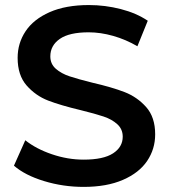

<svg xmlns="http://www.w3.org/2000/svg" viewBox="-20 -730 669 760"><path d="M35.2 -74.2 80.1 -174.8Q123 -140.6 185.5 -119.4Q248 -98.1 311 -98.1Q389.2 -98.1 427.5 -123Q465.8 -147.9 465.8 -189Q465.8 -218.8 444.3 -238.3Q422.9 -257.8 389.9 -268.8Q356.9 -279.8 299.8 -293.9Q219.7 -313 170.4 -332Q121.1 -351.1 85.4 -391.6Q49.8 -432.1 49.8 -501Q49.8 -559.1 81.3 -606.4Q112.8 -653.8 176.5 -681.9Q240.2 -710 332 -710Q396 -710 458 -694.1Q520 -678.2 564.9 -647.9L523.9 -546.9Q478 -573.7 428 -587.9Q377.9 -602.1 331.1 -602.1Q253.9 -602.1 216.6 -575.9Q179.2 -549.8 179.2 -506.8Q179.2 -477.1 200.7 -458Q222.2 -439 255.1 -428Q288.1 -417 345.2 -402.8Q423.3 -384.8 473.1 -365.5Q522.9 -346.2 558.6 -306.2Q594.2 -266.1 594.2 -198.2Q594.2 -140.1 562.5 -93Q530.8 -45.9 466.8 -18.1Q402.8 9.8 311 9.8Q230 9.8 154.5 -13.2Q79.1 -36.1 35.2 -74.2Z"/></svg>

Font: Montserrat SemiBold
Style: Regular
Weight: 600
Designer: Julieta Ulanovsky
Foundry: Julieta Ulanovsky
Version: Version 7.200